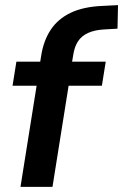

<svg xmlns="http://www.w3.org/2000/svg" viewBox="-20 -730 481 750"><path d="M60 0 123 -395H29L44 -489H151L135 -476L141 -513Q150 -571 178 -613.5Q206 -656 256 -680Q306 -704 382 -707L441 -710L439 -618L387 -615Q350 -613 324.5 -601.5Q299 -590 285 -569Q271 -548 266 -515L260 -479L251 -489H393L378 -395H248L185 0Z"/></svg>

Font: Nunito Sans 12pt
Style: Bold Italic
Weight: 700
Italic angle: -9°
Designer: Vernon Adams
Foundry: Vernon Adams
Version: Version 3.101;gftools[0.9.27]